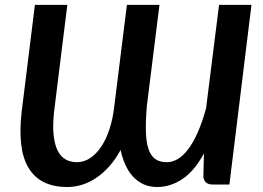

<svg xmlns="http://www.w3.org/2000/svg" viewBox="-20 -742 1053 770"><path d="M649.5 -91.5C629.8 -91.5 614 -95.9 602 -104.8C590 -113.6 581 -127.2 575 -145.8C569 -164.2 565.7 -187.8 565 -216.2C564.3 -244.8 565.6 -278.5 569 -317.5L619.5 -722.5H489L438.5 -317.5C434.8 -283.8 428.5 -253.2 419.5 -225.5C410.5 -197.8 399.4 -174.1 386.2 -154.2C373.1 -134.4 358.2 -119 341.5 -108C324.8 -97 307.3 -91.5 289 -91.5C272 -91.5 256.9 -95.1 243.8 -102.2C230.6 -109.4 219.9 -120.9 211.8 -136.8C203.6 -152.6 198.1 -173.2 195.2 -198.5C192.4 -223.8 192.8 -254.7 196.5 -291L250 -722.5H120L66.5 -291C61.2 -243 60.7 -200.4 65 -163.2C69.3 -126.1 79 -94.8 94 -69.5C109 -44.2 129.4 -24.9 155.2 -11.8C181.1 1.4 212.8 8 250.5 8C270.2 8 289.8 4.9 309.5 -1.2C329.2 -7.4 348.2 -16.8 366.8 -29.2C385.2 -41.8 402.7 -57.2 419 -75.8C435.3 -94.2 450.2 -115.8 463.5 -140.5C468.2 -119.2 474.6 -99.4 482.8 -81.2C490.9 -63.1 501 -47.4 513 -34.2C525 -21.1 539.1 -10.8 555.2 -3.2C571.4 4.2 589.8 8 610.5 8C645.5 8 679.1 -2.6 711.2 -23.8C743.4 -44.9 772.3 -79.3 798 -127L795.5 -32.5C798.5 -12.2 810.8 -2 832.5 -2H900L988.5 -722.5H858.5L806.5 -308C796.2 -270.3 784.9 -237.8 772.8 -210.5C760.6 -183.2 747.8 -160.7 734.2 -143C720.8 -125.3 706.8 -112.3 692.5 -104C678.2 -95.7 663.8 -91.5 649.5 -91.5Z"/></svg>

Font: Lato
Style: Bold Italic
Weight: 700
Italic angle: -7°
Designer: Lukasz Dziedzic
Foundry: tyPoland Lukasz Dziedzic
Version: Version 2.007; 2014-02-27